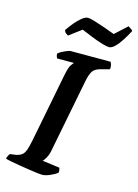

<svg xmlns="http://www.w3.org/2000/svg" viewBox="-145 -993 763 1065"><g transform="rotate(15 236.5 -460.0)"><path d="M205 0Q198 0 177 -2.5Q156 -5 127.5 -9.5Q99 -14 70.5 -18.5Q42 -23 20 -27.5Q-2 -32 -10 -35Q-8 -44 -3.5 -53Q1 -62 5 -65L36 -69Q58 -73 71 -83Q84 -93 91.5 -114.5Q99 -136 106 -172L183 -566Q192 -613 203.5 -628.5Q215 -644 217 -645H120Q118 -648 115.5 -655Q113 -662 113 -671Q120 -678 134 -685.5Q148 -693 162 -698.5Q176 -704 181 -704H411Q414 -700 417.5 -689Q421 -678 419 -663L370 -650Q337 -642 324.5 -623Q312 -604 304 -564L222 -144Q217 -118 207 -100.5Q197 -83 190 -76L288 -63Q291 -59 292 -50Q293 -41 292 -35Q276 -22 250 -11Q224 0 205 0ZM381 -780Q368 -780 339.5 -788.5Q311 -797 277.5 -810.5Q244 -824 216 -836L145 -783Q140 -786 132 -792Q124 -798 122 -809Q137 -831 155.5 -853.5Q174 -876 193.5 -891.5Q213 -907 227 -907Q240 -907 268 -898.5Q296 -890 329 -878.5Q362 -867 388 -857L457 -920Q462 -916 470 -911.5Q478 -907 483 -900Q469 -873 451.5 -845Q434 -817 415.5 -798.5Q397 -780 381 -780Z"/></g></svg>

Font: Texturina 12pt
Style: Bold Italic
Weight: 700
Italic angle: -11°
Designer: Guillermo Torres Carreño
Foundry: Omnibus-Type
Version: Version 1.002